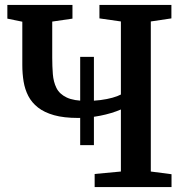

<svg xmlns="http://www.w3.org/2000/svg" viewBox="-20 -763 764 783"><path d="M307 -171V-531H363V-171ZM473 -316.5Q436 -300.5 389.2 -291.2Q342.5 -282 298.5 -282Q240.5 -282 200.5 -293.2Q160.5 -304.5 135 -324.5Q109.5 -344.5 95.5 -371.5Q81.5 -398.5 76.2 -430.8Q71 -463 71 -497.5V-674.5L10 -687V-743H275.5V-687L193 -675V-528Q193 -492.5 195.5 -460.8Q198 -429 210.2 -404.2Q222.5 -379.5 251.8 -365.5Q281 -351.5 333.5 -351.5Q363.5 -351.5 390.2 -355Q417 -358.5 438.5 -364.5Q460 -370.5 473 -377.5V-675.5L385.5 -688V-743H679V-688L595 -675.5V-63.5L679.5 -52.5V0H366V-53.5L473 -63.5Z"/></svg>

Font: Merriweather SemiBold
Style: Regular
Weight: 600
Version: Version 2.100